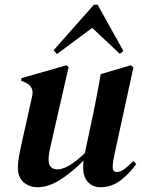

<svg xmlns="http://www.w3.org/2000/svg" viewBox="-20 -771 595 806"><path d="M138 15Q104 15 79.5 -5.5Q55 -26 55 -67Q55 -90 60 -117Q65 -144 71 -170L115 -367Q124 -406 88 -424L69 -432L70 -443L259 -497L268 -489L198 -183Q192 -158 188 -138Q184 -118 184 -101Q184 -79 194 -69.5Q204 -60 220 -60Q243 -60 271 -76.5Q299 -93 336 -128Q337 -134 339 -141L373 -302Q381 -341 388.5 -380.5Q396 -420 403 -460L529 -497L540 -488L461 -125Q453 -90 453 -70Q453 -49 471 -49Q485 -49 501 -60.5Q517 -72 540 -95L552 -83Q527 -46 488.5 -15.5Q450 15 401 15Q370 15 349.5 -6.5Q329 -28 329 -68Q329 -83 331 -97Q279 -45 230.5 -15Q182 15 138 15ZM483 -545 367 -654 219 -544 205 -560 374 -751H390L498 -557Z"/></svg>

Font: DM Serif Display
Style: Italic
Weight: 400
Italic angle: -12°
Designer: Colophon Foundry, Frank Grießhammer
Foundry: Colophon Foundry
Version: Version 5.100; ttfautohint (v1.8.2)